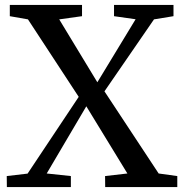

<svg xmlns="http://www.w3.org/2000/svg" viewBox="-20 -763 750 783"><path d="M92.5 -55 301 -368 94 -684 20 -697V-743H314.5V-697L221.5 -684L377 -427.5L533 -684.5L445 -697V-743H687.5V-697L608 -684L406 -390.5L627 -55.5L703 -45V0H409L408.5 -45L499.5 -55.5L332 -329.5L170.5 -55.5L269 -45V0H8L7.5 -45Z"/></svg>

Font: Merriweather 36pt
Style: Regular
Weight: 400
Designer: Eben Sorkin
Foundry: Eben Sorkin
Version: Version 2.100